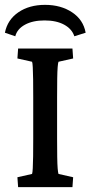

<svg xmlns="http://www.w3.org/2000/svg" viewBox="-31 -774 374 794"><path d="M43.9 0 41 -41 101.6 -54.7Q103.5 -59.6 104.5 -78.1Q105.5 -96.7 106 -127.9Q106.4 -159.2 106.4 -201.2V-371.1Q106.4 -414.1 106 -445.8Q105.5 -477.5 104.5 -496.1Q103.5 -514.6 101.6 -518.6L41 -532.2L43.9 -573.2H268.6L271.5 -532.2L210.9 -518.6Q209 -514.6 207.5 -497.1Q206.1 -479.5 205.6 -448.2Q205.1 -417 205.1 -371.1V-201.2Q205.1 -156.2 205.6 -125.5Q206.1 -94.7 207.5 -77.1Q209 -59.6 210.9 -54.7L271.5 -41L268.6 0ZM32.2 -624 -10.7 -638.7Q0 -692.4 44.9 -723.1Q89.8 -753.9 155.3 -753.9Q220.7 -753.9 267.1 -723.1Q313.5 -692.4 323.2 -638.7L276.4 -624Q266.6 -654.3 234.4 -671.9Q202.1 -689.5 153.3 -689.5Q104.5 -689.5 72.3 -671.9Q40 -654.3 32.2 -624Z"/></svg>

Font: Crimson Pro Medium
Style: Regular
Weight: 500
Designer: Jacques Le Bailly
Foundry: Baron von Fonthausen
Version: Version 1.003